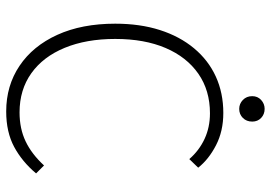

<svg xmlns="http://www.w3.org/2000/svg" viewBox="-144 -696 853 604"><g transform="rotate(90 282.0 -394.5)"><path d="M331 12Q250 12 187.5 -30Q125 -72 90 -149Q55 -226 55 -331Q55 -409 75 -471.5Q95 -534 132.5 -579Q170 -624 221.5 -647.5Q273 -671 336 -671Q393 -671 437.5 -648Q482 -625 508 -592L481 -564Q454 -595 417.5 -612Q381 -629 337 -629Q265 -629 212.5 -592.5Q160 -556 131.5 -489.5Q103 -423 103 -331Q103 -240 131 -172Q159 -104 211 -67Q263 -30 334 -30Q385 -30 425 -49Q465 -68 501 -107L526 -82Q489 -38 442.5 -13Q396 12 331 12ZM323 -721Q307 -721 295 -732.5Q283 -744 283 -762Q283 -779 295 -790Q307 -801 323 -801Q340 -801 351.5 -790Q363 -779 363 -762Q363 -744 351.5 -732.5Q340 -721 323 -721Z"/></g></svg>

Font: Mada Light
Style: Regular
Weight: 300
Designer: Khaled Hosny
Version: Version 1.5